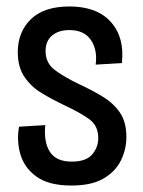

<svg xmlns="http://www.w3.org/2000/svg" viewBox="-20 -561 443 594"><path d="M201 13Q131 13 93 -14.5Q55 -42 43 -84Q31 -126 39 -169L120 -174Q115 -121 134.5 -91Q154 -61 202 -61Q246 -61 265 -83Q284 -105 284 -134Q284 -172 256.5 -192Q229 -212 180 -235Q144 -252 110.5 -272Q77 -292 56 -322.5Q35 -353 35 -400Q35 -462 75.5 -501.5Q116 -541 195 -541Q280 -541 323 -493Q366 -445 357 -366L276 -361Q282 -407 261 -437.5Q240 -468 195 -468Q161 -468 141 -451Q121 -434 121 -403Q121 -366 149.5 -344.5Q178 -323 224 -301Q265 -282 298.5 -261.5Q332 -241 351.5 -212Q371 -183 371 -137Q371 -99 354 -64.5Q337 -30 300 -8.5Q263 13 201 13Z"/></svg>

Font: Bricolage Grotesque 10pt Condensed
Style: Regular
Weight: 400
Width: 3
Designer: Mathieu Triay
Foundry: Atelier Triay
Version: Version 1.000; ttfautohint (v1.8.4.7-5d5b);gftools[0.9.29]